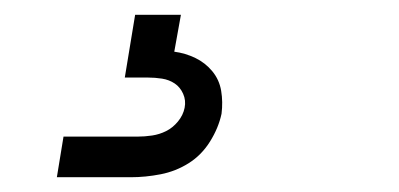

<svg xmlns="http://www.w3.org/2000/svg" viewBox="-20 -20 540 260"><path d="M57 220 66 165H166Q176 165 186 163.5Q196 162 205 157.5Q214 153 221 144.5Q228 136 230 126Q232 116 228 107Q224 98 216.5 93Q209 88 199.5 86.5Q190 85 180 85H149L163 0H225L216 50Q231 52 244.5 58.5Q258 65 267.5 76.5Q277 88 279.5 103Q282 118 280 134Q276 153 264.5 171.5Q253 190 235.5 201Q218 212 197.5 216Q177 220 157 220Z"/></svg>

Font: Iosevka Curly Slab Light
Style: Italic
Weight: 300
Italic angle: -9°
Monospace: yes
Designer: Belleve Invis
Foundry: Belleve Invis
Version: Version 22.1.2; ttfautohint (v1.8.4)